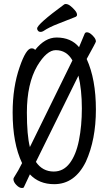

<svg xmlns="http://www.w3.org/2000/svg" viewBox="-20 -900 540 957"><path d="M183 -741Q174 -741 169.5 -746.5Q165 -752 165 -758Q165 -779 300 -878Q303 -880 308 -880Q319 -880 331.5 -870Q344 -860 354 -848Q364 -836 364 -826Q364 -820 357 -816Q313 -798 269.5 -781.5Q226 -765 196 -745Q189 -741 183 -741ZM89 37Q76 37 61.5 22Q47 7 47 -7Q47 -12 50 -16Q72 -50 90 -87Q43 -186 43 -339Q43 -466 78 -566Q110 -659 137 -659Q150 -659 155 -651Q204 -713 262 -713Q334 -713 374 -665Q389 -699 402 -732Q405 -739 413 -739Q422 -739 432 -731.5Q442 -724 450 -713.5Q458 -703 458 -693Q458 -689 412 -606Q458 -505 458 -354Q458 -204 408 -94Q353 18 250 18Q175 18 129 -31L100 31Q99 37 89 37ZM248 -45Q296 -45 327.5 -86.5Q359 -128 373.5 -200.5Q388 -273 388 -360Q388 -452 371 -523L159 -93Q192 -45 248 -45ZM129 -167 341 -599Q312 -650 258 -650Q213 -650 166 -572Q114 -483 114 -339Q114 -226 129 -167Z"/></svg>

Font: Moon Stars Kai HW
Style: Regular
Weight: 400
Designer: GuiWonder
Version: Version 1.101